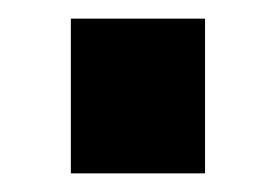

<svg xmlns="http://www.w3.org/2000/svg" viewBox="-20 -186 296 206"><path d="M56 0V-166H200V0Z"/></svg>

Font: Titillium-CLs Web
Style: CLs-Bold
Weight: 700
Version: Version 1.002;PS 57.000;hotconv 1.0.70;makeotf.lib2.5.55311